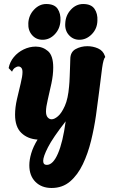

<svg xmlns="http://www.w3.org/2000/svg" viewBox="-20 -736 564 956"><path d="M237 200Q187 200 156.5 169.5Q126 139 126 87Q126 60 135.5 27.5Q145 -5 167 -41Q118 -44 86.5 -74Q55 -104 55 -165Q55 -201 64.5 -242.5Q74 -284 83 -320.5Q92 -357 92 -377Q92 -392 86 -398.5Q80 -405 72 -405Q64 -405 54.5 -398.5Q45 -392 40 -379L23 -397Q29 -428 49 -452Q69 -476 98 -490Q127 -504 158 -504Q193 -504 219 -481.5Q245 -459 245 -400Q245 -363 236 -320.5Q227 -278 218 -240.5Q209 -203 209 -181Q209 -161 217.5 -151.5Q226 -142 237 -142Q251 -142 269 -157.5Q287 -173 303 -209Q319 -245 324 -306Q326 -325 327 -354.5Q328 -384 329 -409.5Q330 -435 330 -441Q330 -477 356.5 -491.5Q383 -506 415 -506Q443 -506 468 -495Q493 -484 502 -458L504 -452Q495 -444 488.5 -398Q482 -352 473 -275Q467 -225 458 -162Q449 -99 433.5 -35.5Q418 28 392.5 81.5Q367 135 329 167.5Q291 200 237 200ZM213 85Q244 85 268.5 28.5Q293 -28 307 -132Q243 -50 219 -3Q195 44 195 65Q195 85 213 85ZM375 -538Q344 -538 323 -561.5Q302 -585 305 -621Q307 -660 333 -688Q359 -716 394 -716Q434 -716 450.5 -692Q467 -668 465 -633Q464 -593 437 -565.5Q410 -538 375 -538ZM192 -538Q160 -538 139.5 -561.5Q119 -585 121 -621Q123 -660 149.5 -688Q176 -716 210 -716Q251 -716 267 -692Q283 -668 281 -633Q279 -593 253 -565.5Q227 -538 192 -538Z"/></svg>

Font: Agbalumo
Style: Regular
Weight: 400
Designer: Raphael Alegbeleye
Foundry: Sorkin Type Co.
Version: Version 1.000; ttfautohint (v1.8.4)